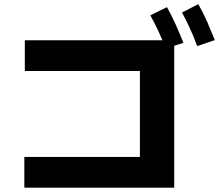

<svg xmlns="http://www.w3.org/2000/svg" viewBox="-20 -873 1040 905"><path d="M94.7 11.7V-133.3H639.5V-538.3H97V-683.3H801.2V11.7ZM761.7 -643.8Q741.8 -693.8 724.4 -730.8Q707 -767.8 688.5 -800.7L767 -839.3Q789.7 -798.8 808.8 -755.9Q828 -713 844.5 -671.3ZM909.7 -655.7Q890.5 -706.7 873 -744.3Q855.5 -781.8 837.8 -814L914.7 -853.5Q938.3 -812 957.1 -768.9Q975.8 -725.8 992.5 -684Z"/></svg>

Font: Murecho Thin
Style: Regular
Weight: 100
Designer: Neil Summerour
Foundry: Positype
Version: Version 1.010